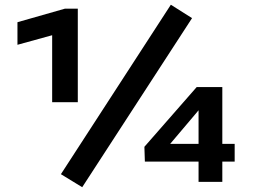

<svg xmlns="http://www.w3.org/2000/svg" viewBox="-20 -762 1099 805"><path d="M53.2 -574.2 198.7 -614.3V-333.5H306.2V-725.6H252L53.2 -668.9ZM785.2 -686 696.3 -742.2 235.4 -31.7 324.7 22.9ZM587.4 -84.5H963.9V-158.7H693.4L795.9 -279.8L894 -397H804.7L585.4 -146.5ZM912.1 -397H812.5V0.5H912.1Z"/></svg>

Font: Roboto Flex
Style: wght 600 wdth 140 opsz 13.0 GRAD 0.00 slnt 0.00 XTRA 468 XOPQ 96 YOPQ 79 YTLC 514 YTUC 712 YTAS 750 YTDE -203.00 YTFI 738
Weight: 600
Width: 8
Designer: Berlow after Robertson
Foundry: Google
Version: Version 3.100